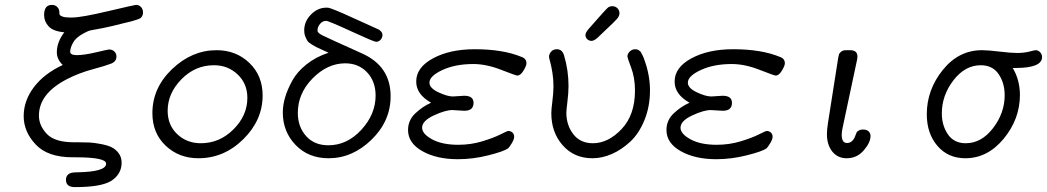

<svg xmlns="http://www.w3.org/2000/svg" viewBox="-20 -639 4253 780"><path d="M234.9 -375Q210.9 -397.9 210.9 -426.8Q210.9 -467.8 241.2 -507.8Q196.3 -511.7 177.7 -531.7Q159.2 -551.8 159.2 -578.1Q159.2 -619.1 190.9 -619.1Q204.1 -619.1 212.6 -610.6Q221.2 -602.1 221.2 -588.9Q221.2 -583 222.2 -579.6Q223.1 -576.2 233.2 -572Q243.2 -567.9 262.2 -567.9H273.9Q310.1 -567.9 418.5 -593.5Q526.9 -619.1 532.2 -619.1Q545.4 -619.1 553.2 -610.1Q561 -601.1 561 -588.9Q561 -584 560.1 -580.1Q559.1 -576.2 557.1 -573Q555.2 -569.8 553 -567.4Q550.8 -564.9 545.9 -563Q541 -561 537.6 -559.6Q534.2 -558.1 526.6 -556.2Q519 -554.2 514.4 -552.5Q509.8 -550.8 499.3 -548.8Q488.8 -546.9 482.9 -544.9Q432.1 -531.7 397.9 -524.9Q363.8 -518.1 356 -517.1Q348.1 -516.1 341.1 -513.7Q334 -511.2 318.8 -502.9Q288.1 -486.8 276.6 -465.3Q265.1 -443.8 265.1 -429.2Q265.1 -415 292 -415Q321.8 -415 370.4 -426.5Q418.9 -438 422.9 -438Q436 -438 444.6 -429.9Q453.1 -421.9 453.1 -409.2Q453.1 -389.2 431.6 -380.6Q410.2 -372.1 356 -357.4Q301.8 -342.8 252.9 -317.9Q137.7 -258.8 138.2 -168.9Q138.2 -128.9 170.2 -95Q202.1 -61 280.8 -61H297.9Q325.7 -61 343.8 -60.1Q361.8 -59.1 389.4 -54Q417 -48.8 433.1 -41Q449.2 -33.2 461.7 -17.1Q474.1 -1 474.1 22Q474.1 68.8 431.2 96.2Q390.1 121.1 286.1 121.1H284.2Q248 121.1 248 91.8Q248 68.8 271 63Q278.8 61 293.9 61Q411.1 59.1 411.1 25.9Q411.1 0 287.1 0H274.9Q173.8 0 125 -52Q76.2 -104 76.2 -167Q76.2 -230 117.7 -284.9Q159.2 -339.8 234.9 -375Z M599.1 -179.2Q599.1 -282.2 679.4 -358.6Q759.8 -435.1 859.9 -435.1Q939 -435.1 992.9 -383.5Q1046.9 -332 1046.9 -251Q1046.9 -150.9 968.5 -73.5Q890.1 3.9 786.1 3.9Q707 3.9 653.1 -47.1Q599.1 -98.1 599.1 -179.2ZM661.1 -189Q661.1 -130.9 700 -94Q738.8 -57.1 795.9 -57.1Q872.1 -57.1 928.5 -113.5Q984.9 -169.9 984.9 -241.2Q984.9 -299.3 945.3 -336.7Q905.8 -374 849.1 -374Q772.9 -374 717 -316.9Q661.1 -259.8 661.1 -189Z M1128.9 -182.1Q1128.9 -211.9 1138.4 -243.9Q1147.9 -275.9 1167.5 -311.5Q1187 -347.2 1225.3 -377.7Q1263.7 -408.2 1314.9 -424.8Q1308.1 -427.7 1289.6 -436.3Q1271 -444.8 1264.4 -448Q1257.8 -451.2 1245.4 -459Q1232.9 -466.8 1228.8 -473.4Q1224.6 -480 1220.2 -491Q1215.8 -502 1215.8 -515.1Q1215.8 -552.2 1243.4 -580.1Q1271 -607.9 1305.7 -607.9H1311Q1323.2 -607.9 1410.6 -567.9Q1466.8 -542 1507.8 -523.9Q1508.8 -523.9 1511.2 -522.5Q1513.7 -521 1515.1 -520.5Q1516.6 -520 1519.3 -518.6Q1522 -517.1 1522.9 -516.1Q1523.9 -515.1 1525.9 -513.2Q1527.8 -511.2 1529.3 -509.5Q1530.8 -507.8 1531.7 -505.9Q1532.7 -503.9 1533.2 -501.5Q1533.7 -499 1533.7 -496.1Q1533.7 -486.3 1526.4 -477.8Q1519 -469.2 1507.8 -469.2Q1499 -469.2 1407 -511.7Q1314.9 -554.2 1304.7 -554.2Q1290.5 -554.2 1280.3 -542Q1270 -529.8 1270 -517.1V-512.2Q1272 -504.4 1290.3 -495.1Q1308.6 -485.8 1450.7 -421.9Q1566.9 -370.1 1566.9 -248Q1566.9 -147 1489.3 -71.5Q1411.6 3.9 1314.9 3.9Q1232.9 3.9 1180.9 -50Q1128.9 -104 1128.9 -182.1ZM1189.9 -180.2Q1189.9 -124 1223.4 -86.4Q1256.8 -48.8 1314 -48.8Q1390.1 -48.8 1448 -111.8Q1505.9 -174.8 1505.9 -251Q1505.9 -308.1 1471.4 -345Q1437 -381.8 1381.8 -381.8H1380.9Q1309.1 -380.9 1249.5 -320.1Q1189.9 -259.3 1189.9 -180.2Z M1637.7 -110.8Q1637.7 -150.9 1667.7 -179Q1697.8 -207 1730.5 -221.2V-222.2Q1670.4 -256.3 1670.9 -308.1Q1670.9 -365.2 1739.3 -402.1Q1807.6 -439 1908.7 -439Q2022.5 -439 2097.7 -408.2Q2118.7 -401.4 2118.7 -381.8Q2118.7 -372.1 2106.7 -352.1Q2094.7 -332 2081.5 -332Q2075.7 -332 2015.6 -355.5Q1955.6 -378.9 1902.8 -378.9Q1829.6 -378.9 1777.1 -354.5Q1724.6 -330.1 1724.6 -303.2Q1724.6 -281.2 1760.7 -264.2Q1796.9 -247.1 1819.8 -247.1Q1825.7 -247.1 1841.8 -248.5Q1857.9 -250 1865.7 -250Q1903.8 -250 1903.8 -221.2Q1903.8 -189 1866.7 -189Q1858.9 -189 1841.8 -190.4Q1824.7 -191.9 1817.9 -191.9Q1789.1 -191.9 1741.9 -169.9Q1694.8 -147.9 1694.8 -120.1Q1694.8 -95.2 1735.4 -73Q1775.9 -50.8 1841.8 -50.8Q1892.6 -50.8 1939.2 -64.9Q1985.8 -79.1 2013.2 -93Q2040.5 -106.9 2044.9 -106.9Q2054.7 -106.9 2061.8 -100.6Q2068.8 -94.2 2068.8 -83Q2068.8 -73.2 2058.8 -56.6Q2048.8 -40 2043.9 -36.1Q2026.9 -23.9 1964.4 -8.1Q1901.9 7.8 1839.8 7.8Q1753.9 7.8 1695.8 -24.9Q1637.7 -57.6 1637.7 -110.8Z M2210.4 -408.2Q2210.4 -419.4 2219 -429.2Q2227.5 -439 2242.7 -439Q2263.7 -439 2271.5 -414.1Q2289.6 -353 2289.6 -290Q2289.6 -262.2 2285.2 -226.6Q2280.8 -190.9 2280.8 -181.2Q2280.8 -130.4 2309.1 -93.8Q2337.4 -57.1 2388.7 -57.1Q2450.7 -57.1 2505.1 -114.5Q2559.6 -171.9 2559.6 -271Q2559.6 -322.8 2544.2 -363.8Q2528.8 -404.8 2528.8 -409.2Q2528.8 -420.4 2538.3 -429.7Q2547.9 -439 2560.5 -439Q2565.4 -439 2569.1 -438Q2572.8 -437 2576.2 -434.1Q2579.6 -431.2 2581.5 -429.7Q2583.5 -428.2 2585.9 -422.6Q2588.4 -417 2589.6 -415.5Q2590.8 -414.1 2593.8 -407Q2596.7 -399.9 2596.7 -398.9Q2620.6 -335 2620.6 -272Q2620.6 -206.1 2598.1 -151.1Q2575.7 -96.2 2540.5 -63.5Q2505.4 -30.8 2465.6 -13.4Q2425.8 3.9 2386.7 3.9Q2312.5 3.9 2266.1 -48.6Q2219.7 -101.1 2219.7 -179.2Q2219.7 -194.3 2224.1 -228.3Q2228.5 -262.2 2228.5 -288.1Q2228.5 -316.9 2224.1 -344Q2219.7 -371.1 2215.1 -387.7Q2210.4 -404.3 2210.4 -408.2ZM2372.6 -522.9Q2443.4 -604 2450.7 -608.9Q2457.5 -613.8 2467.8 -613.8Q2480 -613.8 2488.3 -605.5Q2496.6 -597.2 2496.6 -585Q2496.6 -573.7 2486.1 -561.8Q2475.6 -549.8 2437.5 -514.2Q2418.5 -496.1 2406.7 -484.9Q2392.6 -472.7 2382.6 -472.9Q2372.6 -473.1 2365.5 -480Q2358.4 -486.8 2358.4 -496.8Q2358.4 -506.8 2372.6 -522.9Z M2687.5 -110.8Q2687.5 -150.9 2717.5 -179Q2747.6 -207 2780.3 -221.2V-222.2Q2720.2 -256.3 2720.7 -308.1Q2720.7 -365.2 2789.1 -402.1Q2857.4 -439 2958.5 -439Q3072.3 -439 3147.5 -408.2Q3168.5 -401.4 3168.5 -381.8Q3168.5 -372.1 3156.5 -352.1Q3144.5 -332 3131.3 -332Q3125.5 -332 3065.4 -355.5Q3005.4 -378.9 2952.6 -378.9Q2879.4 -378.9 2826.9 -354.5Q2774.4 -330.1 2774.4 -303.2Q2774.4 -281.2 2810.5 -264.2Q2846.7 -247.1 2869.6 -247.1Q2875.5 -247.1 2891.6 -248.5Q2907.7 -250 2915.5 -250Q2953.6 -250 2953.6 -221.2Q2953.6 -189 2916.5 -189Q2908.7 -189 2891.6 -190.4Q2874.5 -191.9 2867.7 -191.9Q2838.9 -191.9 2791.7 -169.9Q2744.6 -147.9 2744.6 -120.1Q2744.6 -95.2 2785.2 -73Q2825.7 -50.8 2891.6 -50.8Q2942.4 -50.8 2989 -64.9Q3035.6 -79.1 3063 -93Q3090.3 -106.9 3094.7 -106.9Q3104.5 -106.9 3111.6 -100.6Q3118.7 -94.2 3118.7 -83Q3118.7 -73.2 3108.6 -56.6Q3098.6 -40 3093.8 -36.1Q3076.7 -23.9 3014.2 -8.1Q2951.7 7.8 2889.6 7.8Q2803.7 7.8 2745.6 -24.9Q2687.5 -57.6 2687.5 -110.8Z M3339.4 -94.2Q3339.4 -111.3 3343.3 -137.2L3385.3 -404.8Q3387.2 -413.6 3388.4 -418.2Q3389.6 -422.9 3397 -429Q3404.3 -435.1 3417.5 -435.1H3433.6Q3463.4 -435.1 3463.4 -409.2Q3463.4 -403.3 3462.4 -398.9L3403.3 -121.1Q3399.4 -103 3399.4 -91.8Q3399.4 -57.6 3421.4 -58.1Q3441.4 -58.1 3452.6 -82Q3453.6 -84 3456.1 -91.1Q3458.5 -98.1 3460.4 -101.6Q3462.4 -105 3469 -108.9Q3475.6 -112.8 3484.4 -112.8H3485.4Q3501.5 -112.8 3509 -105Q3516.6 -97.2 3516.6 -86.9Q3516.6 -60.1 3489 -28.1Q3461.4 3.9 3419.4 3.9Q3383.3 3.9 3361.3 -23.2Q3339.4 -50.3 3339.4 -94.2Z M3745.1 -174.8Q3745.1 -273.9 3809.8 -354.5Q3874.5 -435.1 3969.2 -435.1Q3994.1 -435.1 4040.8 -429.4Q4087.4 -423.8 4111.3 -423.8Q4140.1 -423.8 4161.6 -429.4Q4183.1 -435.1 4187.5 -435.1Q4197.3 -435.1 4205.3 -427Q4213.4 -418.9 4213.4 -407.2Q4213.4 -363.3 4107.4 -362.8H4094.2Q4123 -314.9 4123.5 -253.9Q4123.5 -155.8 4057.9 -75.9Q3992.2 3.9 3901.4 3.9Q3831.5 3.9 3788.3 -46.4Q3745.1 -96.7 3745.1 -174.8ZM3806.2 -178.2Q3806.2 -129.4 3830.8 -93.3Q3855.5 -57.1 3903.3 -57.1Q3967.3 -57.1 4014.4 -118.7Q4061.5 -180.2 4061.5 -252Q4061.5 -301.8 4036.9 -337.9Q4012.2 -374 3964.4 -374Q3900.4 -374 3853.3 -312.7Q3806.2 -251.5 3806.2 -178.2Z"/></svg>

Font: CMU Typewriter Text
Style: LightOblique
Weight: 200
Italic angle: -9.46001°
Version: Version 0.7.0